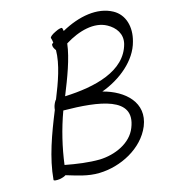

<svg xmlns="http://www.w3.org/2000/svg" viewBox="-128 -960 970 1099"><g transform="rotate(-15 356.5 -411.0)"><path d="M256 -781C259 -772 261 -762 262 -752C260 -750 257 -748 255 -747C249 -742 252 -726 262 -712L266 -707C265 -622 230 -526 193 -434C187 -428 180 -415 175 -400C173 -392 171 -384 171 -378C119 -250 71 -121 60 7C59 13 76 15 97 12C113 9 126 4 133 -1C195 17 255 39 325 37C451 34 589 -36 638 -155C690 -284 589 -376 461 -409C573 -450 677 -534 704 -640C727 -722 705 -799 641 -834C557 -880 443 -860 337 -801C336 -807 335 -813 333 -819C331 -824 313 -821 292 -810C270 -800 254 -787 256 -781ZM587 -766C633 -741 666 -697 652 -640C613 -489 427 -445 248 -438C287 -535 328 -641 338 -727C423 -780 518 -804 587 -766ZM567 -165C535 -82 437 -40 347 -37C282 -36 211 -46 143 -59C156 -159 180 -261 217 -362C426 -360 635 -334 567 -165Z"/></g></svg>

Font: Nupuram Light Oblique
Style: Regular
Weight: 300
Designer: Santhosh Thottingal (santhosh.thottingal@gmail.com)
Foundry: SMC
Version: Version 1.000